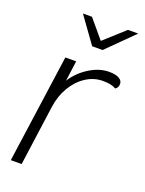

<svg xmlns="http://www.w3.org/2000/svg" viewBox="-146 -847 693 917"><g transform="rotate(20 200.0 -388.0)"><path d="M394 -520Q394 -501 379 -492Q357 -506 313 -506Q267 -506 227 -480Q187 -454 160 -408.5Q133 -363 125 -305L83 0H28L105 -550H160L146 -447Q177 -495 226.5 -526Q276 -557 326 -557Q359 -557 376.5 -547Q394 -537 394 -520ZM112 -776H158L237 -682L341 -776H393L260 -644H207Z"/></g></svg>

Font: Krub Light
Style: Italic
Weight: 300
Italic angle: -8°
Designer: Ekaluck Peanpanawate
Foundry: Cadson Demak Co.,Ltd.
Version: Version 1.000; ttfautohint (v1.6)